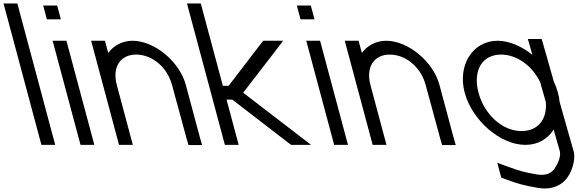

<svg xmlns="http://www.w3.org/2000/svg" viewBox="-160 -819 3390 1112"><path d="M-128.9 -759 69.1 -20 79.9 20H159.9L149.1 -20L-48.9 -759L-59.6 -799H-139.6Z M151.6 -707H152.6H192.6L171.1 -787H131.1H130.1H90.1L111.6 -707ZM155.5 -543 295.6 -20 306.4 20H386.4L375.6 -20L235.5 -543L224.8 -583H144.8Z M466.7 -512.6 458.5 -543 447.8 -583H367.8L378.5 -543L436.6 -326L447.4 -286L518.6 -20L529.4 20H609.4L598.6 -20L527.4 -286L516.6 -326C488.8 -430 536.2 -503 629.2 -503C722.5 -502 808.8 -430 836.6 -326L919.9 -19L931.6 21H1010.6L998.6 -20L916.6 -326C881.5 -461 734.8 -583 607.8 -583C548.3 -582.5 498.6 -555.4 466.7 -512.6Z M1185.5 -242 1511.4 9 1526.4 20H1641.4L1551.9 -49L1248.4 -282L1427.3 -514L1479.8 -583H1364.8L1355.7 -572L1164.1 -322H1130.7L1013.6 -759L1002.9 -799H922.9L933.6 -759L1050.7 -322L1072.2 -242L1131.6 -20L1142.4 20H1222.4L1211.6 -20L1152.2 -242Z M1620.6 -707H1621.6H1661.6L1640.1 -787H1600.1H1599.1H1559.1L1580.6 -707ZM1624.5 -543 1764.6 -20 1775.4 20H1855.4L1844.6 -20L1704.5 -543L1693.8 -583H1613.8Z M1935.7 -512.6 1927.5 -543 1916.8 -583H1836.8L1847.5 -543L1905.6 -326L1916.4 -286L1987.6 -20L1998.4 20H2078.4L2067.6 -20L1996.4 -286L1985.6 -326C1957.8 -430 2005.2 -503 2098.2 -503C2191.5 -502 2277.8 -430 2305.6 -326L2388.9 -19L2400.6 21H2479.6L2467.6 -20L2385.6 -326C2350.5 -461 2203.8 -583 2076.8 -583C2017.3 -582.5 1967.6 -555.4 1935.7 -512.6Z M2531.4 -282C2574.3 -122 2737.4 20 2882.4 20C2882.9 20 2883.4 20 2883.9 20C2955.4 20 3012.3 -14.5 3046.6 -68.6L3082.3 57C3089.5 84 3073 127 3054 153L3054.3 154C3040.2 175.5 3018.4 193.5 2977 193.5C2968.3 193.5 2958.7 192.7 2948.2 191C2876 179 2846.5 170 2781.1 146L2720.2 124L2743.3 210L2770.9 220C2838.6 245 2875.6 256 2955.1 269C2969.3 271.6 2982.7 272.7 2995.2 272.7C3065.4 272.7 3107.8 236.2 3126 209C3149.7 178 3175.9 108 3162.3 57L3081.2 -228.2C3079.5 -246.5 3076.1 -264.8 3070.9 -283.9C3065.2 -305.1 3057.3 -326.1 3047.6 -346.4L2988.6 -554L2977.1 -593H2897.1L2909.1 -552L2923.5 -501.3C2861.5 -551.3 2789 -583 2720.8 -583C2577.1 -582 2488.8 -441 2531.4 -282ZM2611.4 -282C2576.9 -411 2633.2 -503 2742.2 -503C2833.9 -502.2 2921.5 -439.1 2968.3 -343.7L3001.4 -227.5C3009.7 -126.4 2954 -60 2860.9 -60C2860.3 -60 2859.8 -60 2859.2 -60C2752.1 -60 2646.1 -152.7 2611.4 -282Z"/></svg>

Font: Nordica Advanced
Style: RegularLObl
Weight: 300
Version: Version 1.07